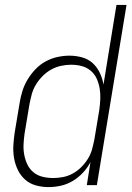

<svg xmlns="http://www.w3.org/2000/svg" viewBox="-20 -755 540 783"><path d="M178 8Q151 8 126 1Q101 -6 82.5 -22.5Q64 -39 53 -61.5Q42 -84 37.5 -109.5Q33 -135 34.5 -162Q36 -189 40 -215L60 -335Q64 -360 71.5 -384Q79 -408 92.5 -430.5Q106 -453 124.5 -472.5Q143 -492 166 -504.5Q189 -517 214 -522.5Q239 -528 263 -528Q290 -528 315 -521Q340 -514 358 -497.5Q376 -481 387 -458Q398 -435 402 -410L455 -735H496L375 0H334L349 -94Q337 -71 318.5 -51Q300 -31 276.5 -17Q253 -3 227.5 2.5Q202 8 178 8ZM197 -29Q217 -29 237.5 -33Q258 -37 277 -47.5Q296 -58 311.5 -73.5Q327 -89 338.5 -107.5Q350 -126 355.5 -146.5Q361 -167 365 -187L385 -307Q388 -329 389 -351Q390 -373 386.5 -394Q383 -415 374.5 -434Q366 -453 350 -466.5Q334 -480 313.5 -485.5Q293 -491 270 -491Q250 -491 229 -486.5Q208 -482 189 -471.5Q170 -461 154 -445Q138 -429 126.5 -410Q115 -391 109.5 -370.5Q104 -350 100 -329L80 -209Q77 -187 76 -165.5Q75 -144 79 -123Q83 -102 92 -83.5Q101 -65 117 -52Q133 -39 154 -34Q175 -29 197 -29Z"/></svg>

Font: Iosevka SS18 Extralight
Style: Italic
Weight: 200
Italic angle: -9°
Monospace: yes
Designer: Belleve Invis
Foundry: Belleve Invis
Version: Version 25.1.1; ttfautohint (v1.8.4)